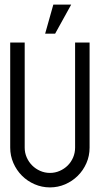

<svg xmlns="http://www.w3.org/2000/svg" viewBox="-20 -815 434 835"><path d="M369.6 -629.9V-172.9Q369.6 -136.7 355.7 -105.2Q341.8 -73.7 318.1 -50.3Q294.4 -26.9 263.2 -13.4Q231.9 0 197.3 0Q162.1 0 130.6 -13.7Q99.1 -27.3 75.4 -51Q51.8 -74.7 38.1 -106.2Q24.4 -137.7 24.4 -172.9V-629.9H87.4V-172.9Q87.4 -150.4 96.2 -130.4Q105 -110.4 119.9 -95.5Q134.8 -80.6 154.8 -71.8Q174.8 -63 197.3 -63Q219.7 -63 239.7 -71.8Q259.8 -80.6 274.7 -95.5Q289.6 -110.4 298.1 -130.4Q306.6 -150.4 306.6 -172.9V-629.9ZM289.6 -794.9 219.7 -668.5H176.3L211.9 -794.9Z"/></svg>

Font: Fibel Sued LRS
Style: Regular
Weight: 400
Designer: Peter Wiegel
Foundry: Peter Wiegel
Version: Version 000.000